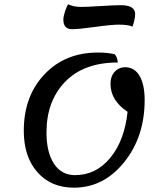

<svg xmlns="http://www.w3.org/2000/svg" viewBox="-20 -843 767 888"><path d="M313 -708Q273 -708 273 -753Q273 -766 280.5 -789.5Q288 -813 295 -823Q321 -811 355 -811Q383 -811 444.5 -815Q506 -819 539 -819Q605 -819 605 -778Q605 -755 593 -720Q573 -729 530 -729Q495 -729 420 -718.5Q345 -708 313 -708ZM322 25Q216 25 153 -46.5Q90 -118 90 -238Q90 -398 185.5 -499Q281 -600 433 -600Q478 -600 511 -592Q523 -577 525 -554Q368 -554 281.5 -465Q195 -376 195 -230Q195 -139 229.5 -86Q264 -33 327 -33Q424 -33 490 -113Q556 -193 570 -326Q491 -378 491 -456Q491 -489 510 -510.5Q529 -532 559 -532Q602 -532 625.5 -492Q649 -452 649 -380Q649 -210 554 -92.5Q459 25 322 25Z"/></svg>

Font: Lemonada Light
Style: Regular
Weight: 300
Designer: Mohamed Gaber (Arabic), Eduardo Tunni (Latin)
Foundry: Kief Type Foundry
Version: Version 4.004